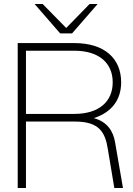

<svg xmlns="http://www.w3.org/2000/svg" viewBox="-20 -934 662 954"><path d="M68 0H109V-330H353C475 -330 503 -275 516 -192L548 0H591L552 -226C543 -281 514 -329 446 -347C539 -377 582 -442 582 -525C582 -642 501 -720 349 -720H68ZM109 -368V-682H349C473 -682 540 -620 540 -525C540 -430 473 -368 349 -368ZM152 -914 279 -768H338L465 -914H425L309 -795L192 -914Z"/></svg>

Font: Aspekta 150
Style: Regular
Weight: 150
Designer: Ivo Dolenc
Version: Version 2.000